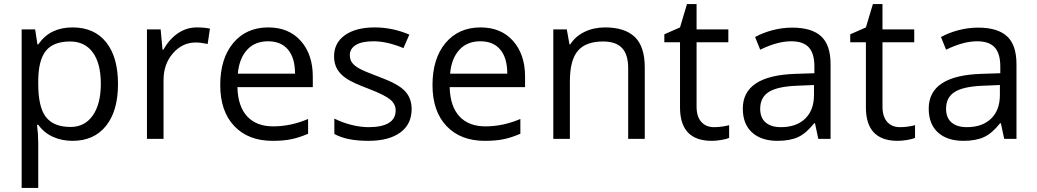

<svg xmlns="http://www.w3.org/2000/svg" viewBox="-20 -679 5072 939"><path d="M335 9.8Q282.7 9.8 239.5 -9.5Q196.3 -28.8 167 -68.8H161.1Q167 -22 167 20V240.2H85.9V-535.2H151.9L163.1 -461.9H167Q198.2 -505.9 239.7 -525.4Q281.2 -544.9 335 -544.9Q441.4 -544.9 499.3 -472.2Q557.1 -399.4 557.1 -268.1Q557.1 -136.2 498.3 -63.2Q439.5 9.8 335 9.8ZM323.2 -476.1Q241.2 -476.1 204.6 -430.7Q168 -385.3 167 -286.1V-268.1Q167 -155.3 204.6 -106.7Q242.2 -58.1 325.2 -58.1Q394.5 -58.1 433.8 -114.3Q473.1 -170.4 473.1 -269Q473.1 -369.1 433.8 -422.6Q394.5 -476.1 323.2 -476.1Z M942.9 -544.9Q978.5 -544.9 1006.8 -539.1L995.6 -463.9Q962.4 -471.2 937 -471.2Q872.1 -471.2 825.9 -418.5Q779.8 -365.7 779.8 -287.1V0H698.7V-535.2H765.6L774.9 -436H778.8Q808.6 -488.3 850.6 -516.6Q892.6 -544.9 942.9 -544.9Z M1313 9.8Q1194.3 9.8 1125.7 -62.5Q1057.1 -134.8 1057.1 -263.2Q1057.1 -392.6 1120.8 -468.8Q1184.6 -544.9 1292 -544.9Q1392.6 -544.9 1451.2 -478.8Q1509.8 -412.6 1509.8 -304.2V-252.9H1141.1Q1143.6 -158.7 1188.7 -109.9Q1233.9 -61 1315.9 -61Q1402.3 -61 1486.8 -97.2V-24.9Q1443.8 -6.3 1405.5 1.7Q1367.2 9.8 1313 9.8ZM1291 -477.1Q1226.6 -477.1 1188.2 -435.1Q1149.9 -393.1 1143.1 -318.8H1422.9Q1422.9 -395.5 1388.7 -436.3Q1354.5 -477.1 1291 -477.1Z M1993.2 -146Q1993.2 -71.3 1937.5 -30.8Q1881.8 9.8 1781.2 9.8Q1674.8 9.8 1615.2 -23.9V-99.1Q1653.8 -79.6 1698 -68.4Q1742.2 -57.1 1783.2 -57.1Q1846.7 -57.1 1880.9 -77.4Q1915 -97.7 1915 -139.2Q1915 -170.4 1887.9 -192.6Q1860.8 -214.8 1782.2 -245.1Q1707.5 -272.9 1676 -293.7Q1644.5 -314.5 1629.2 -340.8Q1613.8 -367.2 1613.8 -403.8Q1613.8 -469.2 1667 -507.1Q1720.2 -544.9 1813 -544.9Q1899.4 -544.9 1981.9 -509.8L1953.1 -443.8Q1872.6 -477.1 1807.1 -477.1Q1749.5 -477.1 1720.2 -459Q1690.9 -440.9 1690.9 -409.2Q1690.9 -387.7 1701.9 -372.6Q1712.9 -357.4 1737.3 -343.8Q1761.7 -330.1 1831.1 -304.2Q1926.3 -269.5 1959.7 -234.4Q1993.2 -199.2 1993.2 -146Z M2351.1 9.8Q2232.4 9.8 2163.8 -62.5Q2095.2 -134.8 2095.2 -263.2Q2095.2 -392.6 2158.9 -468.8Q2222.7 -544.9 2330.1 -544.9Q2430.7 -544.9 2489.3 -478.8Q2547.9 -412.6 2547.9 -304.2V-252.9H2179.2Q2181.6 -158.7 2226.8 -109.9Q2272 -61 2354 -61Q2440.4 -61 2524.9 -97.2V-24.9Q2481.9 -6.3 2443.6 1.7Q2405.3 9.8 2351.1 9.8ZM2329.1 -477.1Q2264.6 -477.1 2226.3 -435.1Q2188 -393.1 2181.2 -318.8H2460.9Q2460.9 -395.5 2426.8 -436.3Q2392.6 -477.1 2329.1 -477.1Z M3052.2 0V-346.2Q3052.2 -411.6 3022.5 -443.8Q2992.7 -476.1 2929.2 -476.1Q2845.2 -476.1 2806.2 -430.7Q2767.1 -385.3 2767.1 -280.8V0H2686V-535.2H2752L2765.1 -461.9H2769Q2793.9 -501.5 2838.9 -523.2Q2883.8 -544.9 2939 -544.9Q3035.6 -544.9 3084.5 -498.3Q3133.3 -451.7 3133.3 -349.1V0Z M3472.7 -57.1Q3494.1 -57.1 3514.2 -60.3Q3534.2 -63.5 3545.9 -66.9V-4.9Q3532.7 1.5 3507.1 5.6Q3481.4 9.8 3460.9 9.8Q3305.7 9.8 3305.7 -153.8V-472.2H3229V-511.2L3305.7 -544.9L3339.8 -659.2H3386.7V-535.2H3542V-472.2H3386.7V-157.2Q3386.7 -108.9 3409.7 -83Q3432.6 -57.1 3472.7 -57.1Z M3981.9 0 3965.8 -76.2H3961.9Q3921.9 -25.9 3882.1 -8.1Q3842.3 9.8 3782.7 9.8Q3703.1 9.8 3658 -31.2Q3612.8 -72.3 3612.8 -147.9Q3612.8 -310.1 3872.1 -317.9L3962.9 -320.8V-354Q3962.9 -417 3935.8 -447Q3908.7 -477.1 3849.1 -477.1Q3782.2 -477.1 3697.8 -436L3672.9 -498Q3712.4 -519.5 3759.5 -531.7Q3806.6 -543.9 3854 -543.9Q3949.7 -543.9 3995.8 -501.5Q4042 -459 4042 -365.2V0ZM3798.8 -57.1Q3874.5 -57.1 3917.7 -98.6Q3960.9 -140.1 3960.9 -214.8V-263.2L3879.9 -259.8Q3783.2 -256.3 3740.5 -229.7Q3697.8 -203.1 3697.8 -147Q3697.8 -103 3724.4 -80.1Q3751 -57.1 3798.8 -57.1Z M4381.8 -57.1Q4403.3 -57.1 4423.3 -60.3Q4443.4 -63.5 4455.1 -66.9V-4.9Q4441.9 1.5 4416.3 5.6Q4390.6 9.8 4370.1 9.8Q4214.8 9.8 4214.8 -153.8V-472.2H4138.2V-511.2L4214.8 -544.9L4249 -659.2H4295.9V-535.2H4451.2V-472.2H4295.9V-157.2Q4295.9 -108.9 4318.8 -83Q4341.8 -57.1 4381.8 -57.1Z M4891.1 0 4875 -76.2H4871.1Q4831.1 -25.9 4791.3 -8.1Q4751.5 9.8 4691.9 9.8Q4612.3 9.8 4567.1 -31.2Q4522 -72.3 4522 -147.9Q4522 -310.1 4781.2 -317.9L4872.1 -320.8V-354Q4872.1 -417 4845 -447Q4817.9 -477.1 4758.3 -477.1Q4691.4 -477.1 4606.9 -436L4582 -498Q4621.6 -519.5 4668.7 -531.7Q4715.8 -543.9 4763.2 -543.9Q4858.9 -543.9 4905 -501.5Q4951.2 -459 4951.2 -365.2V0ZM4708 -57.1Q4783.7 -57.1 4826.9 -98.6Q4870.1 -140.1 4870.1 -214.8V-263.2L4789.1 -259.8Q4692.4 -256.3 4649.7 -229.7Q4606.9 -203.1 4606.9 -147Q4606.9 -103 4633.5 -80.1Q4660.2 -57.1 4708 -57.1Z"/></svg>

Font: f0_46866 
Style: Regular
Weight: 400
Foundry: Ascender Corporation
Version: Version 1.10